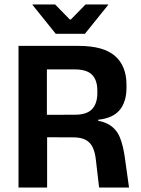

<svg xmlns="http://www.w3.org/2000/svg" viewBox="-20 -846 634 866"><path d="M427 0 412.5 -124.5Q409 -158 398.5 -180.5Q388 -203 367 -214.8Q346 -226.5 309 -226.5L154.5 -227V-328L317 -328.5Q371.5 -328.5 395.2 -353.8Q419 -379 419 -426V-438Q419 -484.5 395.2 -508.8Q371.5 -533 316 -533H153V-639H334.5Q447 -639 498.8 -593.5Q550.5 -548 550.5 -464V-450Q550.5 -387 520 -350Q489.5 -313 423 -306V-288L386.5 -306Q443.5 -302 474.8 -282Q506 -262 520.5 -226.8Q535 -191.5 542.5 -139.5L562 0ZM63.5 0V-639H191.5V-292L192.5 -243.5V0ZM231.5 -693.5 126.5 -824V-826H228.5L295 -758H299.5L366 -826H468V-824L363 -693.5Z"/></svg>

Font: Anek Latin SemiBold
Style: Regular
Weight: 600
Designer: Yesha Goshar
Foundry: Ek Type
Version: Version 1.003